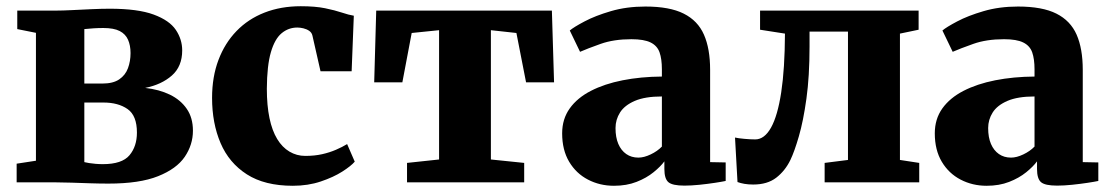

<svg xmlns="http://www.w3.org/2000/svg" viewBox="-20 -586 3570 617"><path d="M328.5 4Q300.5 4 269.8 3Q239 2 210.2 1Q181.5 0 159 0H33.5V-60L95.5 -69.5V-480.5L35.5 -492.5V-552H162.5Q181 -552 211.2 -553.5Q241.5 -555 274.2 -556.5Q307 -558 332.5 -558Q423 -558 473.8 -539.2Q524.5 -520.5 545 -490Q565.5 -459.5 565.5 -424Q565.5 -372.5 532.2 -343.2Q499 -314 446.5 -303.5Q491.5 -298.5 526 -281.8Q560.5 -265 580.2 -236.2Q600 -207.5 600 -166Q600 -121 573.8 -82.2Q547.5 -43.5 488 -19.8Q428.5 4 328.5 4ZM310.5 -58.5Q372 -58.5 396 -87Q420 -115.5 420 -160Q420 -214.5 390 -235.5Q360 -256.5 312.5 -256.5H251V-65Q257 -63.5 266.2 -62Q275.5 -60.5 287.2 -59.5Q299 -58.5 310.5 -58.5ZM251 -317.5H309Q343.5 -317.5 363.2 -331Q383 -344.5 391.2 -366.8Q399.5 -389 399.5 -415.5Q399.5 -440 391.5 -458.2Q383.5 -476.5 364.8 -486.2Q346 -496 312 -496Q296 -496 280.5 -495Q265 -494 251 -492.5Z M921 11Q830.5 11 773.2 -25.8Q716 -62.5 688.8 -126.2Q661.5 -190 661.5 -271.5Q661.5 -339 682 -393.2Q702.5 -447.5 740 -486.2Q777.5 -525 830 -545.5Q882.5 -566 946.5 -566Q993 -566 1024.8 -559.5Q1056.5 -553 1078.8 -545.5Q1101 -538 1117 -535.5L1110 -357H1010L984 -471.5Q982 -481 973.8 -486.8Q965.5 -492.5 955 -495Q944.5 -497.5 935.5 -497.5Q907 -497.5 885 -479.2Q863 -461 850.5 -418.2Q838 -375.5 837.5 -301Q837.5 -247 846 -206.5Q854.5 -166 870.8 -139.2Q887 -112.5 910.2 -98.8Q933.5 -85 961 -85Q991 -85 1015.2 -90.5Q1039.5 -96 1059.8 -104.8Q1080 -113.5 1095.5 -123L1120 -66.5Q1108 -52.5 1079.8 -34.5Q1051.5 -16.5 1010.8 -2.8Q970 11 921 11Z M1288 0V-62.5L1391 -73.5V-489L1303 -480L1273 -321.5H1182.5L1189 -552H1753.5L1760.5 -321.5H1670.5L1639.5 -480L1557.5 -489V-73.5L1664.5 -62.5V0Z M1953 11Q1907.5 11 1869.5 -8.8Q1831.5 -28.5 1809 -66.2Q1786.5 -104 1786.5 -157.5Q1786.5 -203.5 1810.8 -237.5Q1835 -271.5 1878.8 -294Q1922.5 -316.5 1980.8 -328Q2039 -339.5 2107 -340V-363Q2107 -396.5 2099.5 -417.8Q2092 -439 2070.8 -449.5Q2049.5 -460 2009 -460Q1952.5 -460 1910.2 -445Q1868 -430 1844 -419.5L1811 -488Q1824 -499 1858.5 -517.2Q1893 -535.5 1943.2 -550.2Q1993.5 -565 2054 -565Q2132 -565 2177.2 -542.2Q2222.5 -519.5 2242.2 -474.5Q2262 -429.5 2262 -361.5V-65L2312 -64V-4.5Q2300.5 -2 2277.5 1.5Q2254.5 5 2227.8 7.8Q2201 10.5 2179.5 10.5Q2141 10.5 2128 -0.5Q2115 -11.5 2115 -43V-67.5Q2103 -51 2080.2 -32.5Q2057.5 -14 2025.5 -1.5Q1993.5 11 1953 11ZM2031.5 -79.5Q2049.5 -79.5 2071 -89.8Q2092.5 -100 2107 -115V-276Q2053 -276 2020 -261.8Q1987 -247.5 1972.5 -224.5Q1958 -201.5 1958 -174.5Q1958 -144.5 1967 -123.5Q1976 -102.5 1992.5 -91Q2009 -79.5 2031.5 -79.5Z M2400.5 7Q2385 7 2372.2 4.8Q2359.5 2.5 2350 -1L2342 -144Q2352.5 -141.5 2372.2 -139.8Q2392 -138 2407 -138Q2436.5 -138 2457.8 -176Q2479 -214 2490.5 -289.5Q2502 -365 2502.5 -478L2422.5 -490.5V-552H2932V-490.5L2872 -478V-72L2934 -62.5V0H2630V-62.5L2705 -72V-484.5H2581.5V-436.5Q2581.5 -341 2571.5 -269Q2561.5 -197 2547.2 -148Q2533 -99 2520 -72Q2503 -37 2474.5 -15Q2446 7 2400.5 7Z M3150.5 11Q3105 11 3067 -8.8Q3029 -28.5 3006.5 -66.2Q2984 -104 2984 -157.5Q2984 -203.5 3008.2 -237.5Q3032.5 -271.5 3076.2 -294Q3120 -316.5 3178.2 -328Q3236.5 -339.5 3304.5 -340V-363Q3304.5 -396.5 3297 -417.8Q3289.5 -439 3268.2 -449.5Q3247 -460 3206.5 -460Q3150 -460 3107.8 -445Q3065.5 -430 3041.5 -419.5L3008.5 -488Q3021.5 -499 3056 -517.2Q3090.5 -535.5 3140.8 -550.2Q3191 -565 3251.5 -565Q3329.5 -565 3374.8 -542.2Q3420 -519.5 3439.8 -474.5Q3459.5 -429.5 3459.5 -361.5V-65L3509.5 -64V-4.5Q3498 -2 3475 1.5Q3452 5 3425.2 7.8Q3398.5 10.5 3377 10.5Q3338.5 10.5 3325.5 -0.5Q3312.5 -11.5 3312.5 -43V-67.5Q3300.5 -51 3277.8 -32.5Q3255 -14 3223 -1.5Q3191 11 3150.5 11ZM3229 -79.5Q3247 -79.5 3268.5 -89.8Q3290 -100 3304.5 -115V-276Q3250.5 -276 3217.5 -261.8Q3184.5 -247.5 3170 -224.5Q3155.5 -201.5 3155.5 -174.5Q3155.5 -144.5 3164.5 -123.5Q3173.5 -102.5 3190 -91Q3206.5 -79.5 3229 -79.5Z"/></svg>

Font: Merriweather 28pt Black
Style: Regular
Weight: 900
Version: Version 2.100